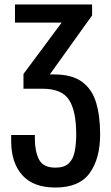

<svg xmlns="http://www.w3.org/2000/svg" viewBox="-20 -830 496 859"><path d="M228 9Q129 9 79.5 -46.5Q30 -102 30 -199V-226H136V-208Q136 -153 154.5 -116.5Q173 -80 228 -80Q267 -80 287 -98.5Q307 -117 314 -151Q321 -185 321 -229Q321 -333 289 -383Q257 -433 170 -433H85V-499L256 -729H47V-810H392V-761L203 -497H222Q302 -497 347 -464Q392 -431 410 -371Q428 -311 428 -229Q428 -121 381.5 -56Q335 9 228 9Z"/></svg>

Font: Oswald
Style: Regular
Weight: 400
Designer: Vernon Adams
Foundry: Vernon Adams
Version: Version 4.103; ttfautohint (v1.8.3)